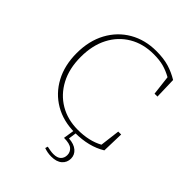

<svg xmlns="http://www.w3.org/2000/svg" viewBox="-252 -821 1171 1171"><g transform="rotate(45 333.5 -235.5)"><path d="M401 14Q301 14 225.5 -30Q150 -74 107.5 -153Q65 -232 65 -337Q65 -443 108 -522.5Q151 -602 227 -646Q303 -690 401 -690Q463 -690 508.5 -676.5Q554 -663 597 -637L601 -498H576L561 -625Q525 -645 489 -655Q453 -665 403 -665Q312 -665 243.5 -624.5Q175 -584 137 -511Q99 -438 99 -338Q99 -238 138 -164.5Q177 -91 245 -51Q313 -11 401 -11Q498 -11 567 -49L583 -178H608L604 -37Q521 14 401 14ZM376 83 389 0H409L400 64Q446 67 471 88.5Q496 110 496 142Q496 176 471.5 197.5Q447 219 402 219Q384 219 368.5 216Q353 213 339 208L344 191Q358 194 372.5 196.5Q387 199 400 199Q433 199 449 183.5Q465 168 465 143Q465 117 445.5 100Q426 83 376 83Z"/></g></svg>

Font: Source Serif 4 SmText ExtraLight
Style: Regular
Weight: 200
Designer: Frank Grießhammer
Foundry: Adobe
Version: Version 4.005;hotconv 1.1.0;makeotfexe 2.6.0